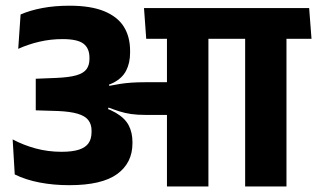

<svg xmlns="http://www.w3.org/2000/svg" viewBox="-20 -670 1140 690"><path d="M1009.5 0V-568H861V0ZM1099.5 -530.5 1091 -641H771L779.5 -530.5ZM818.5 -530.5 810.5 -641H497.5L505.5 -530.5ZM580 0H729V-570H580ZM25.5 -169 33 -43Q73 -23.5 122.8 -14Q172.5 -4.5 229 -4.5Q346 -4.5 401 -44.5Q456 -84.5 456 -155V-160Q456 -193.5 442.5 -219.5Q429 -245.5 395.5 -265Q362 -284.5 301.5 -299L299.5 -353.5Q354 -356 386.5 -372.2Q419 -388.5 433.2 -416Q447.5 -443.5 447.5 -480.5V-487.5Q447.5 -538 425 -574Q402.5 -610 354.2 -629.8Q306 -649.5 230 -649.5Q176.5 -649.5 132.5 -641.2Q88.5 -633 54 -618L45.5 -494.5Q82 -511 122 -520.2Q162 -529.5 205 -529.5Q258.5 -529.5 280 -513Q301.5 -496.5 301.5 -462.5V-458Q301.5 -436 291 -421.5Q280.5 -407 254.8 -399.5Q229 -392 182.5 -390L108.5 -387V-273.5L189.5 -271Q233 -269 259.2 -261.2Q285.5 -253.5 297.2 -238.5Q309 -223.5 309 -201V-195.5Q309 -171 298.2 -155.5Q287.5 -140 263.8 -132.2Q240 -124.5 201 -124.5Q152.5 -124.5 108.2 -136.5Q64 -148.5 25.5 -169ZM293.5 -363.5V-288L366 -272L370 -283.5Q391 -275.5 410 -269.5Q429 -263.5 451.2 -260.2Q473.5 -257 503.5 -257H632V-374.5H501.5Q474.5 -374.5 452.8 -373Q431 -371.5 411.8 -368.5Q392.5 -365.5 372.5 -361.5L371.5 -369.5Z"/></svg>

Font: Anek Devanagari Medium
Style: Bold
Weight: 700
Version: Version 1.003